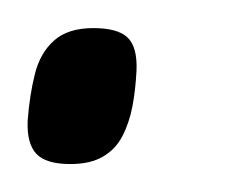

<svg xmlns="http://www.w3.org/2000/svg" viewBox="-34 -114 175 136"><path d="M-14.4 -28.6Q-13 -47.1 -9.2 -61.9Q-5.5 -76.6 4.4 -85.4Q14.3 -94.1 32.1 -94.1Q49.4 -94.1 56.4 -87.4Q63.4 -80.6 62.7 -64Q62 -50.3 59.8 -38.6Q57.5 -26.8 52.6 -17.4Q47.7 -8.1 38.8 -3Q29.9 2.2 15.8 2.2Q-1.5 2.2 -8.3 -5.1Q-15.1 -12.4 -14.4 -28.6Z"/></svg>

Font: Georama
Style: Italic
Weight: 400
Width: 2
Italic angle: -9°
Designer: Jean-Baptiste Levee
Foundry: Production Type
Version: Version 1.000